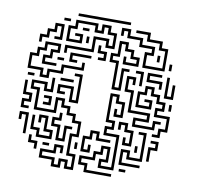

<svg xmlns="http://www.w3.org/2000/svg" viewBox="-78 -768 899 867"><g transform="rotate(10 371.0 -335.0)"><path d="M215 -674V-686H455V-674ZM155 -644V-656H185V-644ZM179 -500V-536H299V-596H371V-566H389V-614H359V-644H341V-614H299V-644H221V-614H191V-566H239V-584H215V-596H251V-554H179V-626H209V-656H311V-626H329V-656H371V-626H401V-554H359V-584H311V-524H191V-500ZM539 -494V-566H569V-584H509V-614H449V-644H431V-620H419V-656H461V-626H521V-596H581V-554H551V-506H629V-584H599V-614H539V-644H485V-656H551V-626H611V-596H641V-494ZM245 -614V-626H275V-614ZM59 -530V-566H89V-596H119V-626H161V-554H125V-566H149V-614H131V-584H101V-554H71V-530ZM419 -374V-494H389V-536H419V-596H461V-566H491V-536H521V-494H449V-530H461V-506H509V-524H479V-554H449V-584H431V-524H401V-506H431V-386H449V-476H485V-464H461V-374ZM269 -560V-590H281V-560ZM335 -494V-506H359V-524H329V-560H341V-536H371V-494ZM599 -530V-560H611V-530ZM89 -374V-404H29V-476H59V-506H89V-536H161V-494H131V-464H101V-446H155V-434H89V-476H119V-506H149V-524H101V-494H71V-464H41V-416H101V-386H119V-416H179V-446H269V-470H281V-434H191V-404H131V-374ZM659 -500V-530H671V-500ZM209 -464V-506H305V-494H221V-476H245V-464ZM155 -464V-476H185V-464ZM539 -410V-464H515V-476H551V-410ZM629 -410V-434H569V-476H635V-464H581V-446H641V-410ZM659 -374V-470H671V-386H689V-440H701V-374ZM539 -224V-266H599V-284H509V-374H479V-446H521V-410H509V-434H491V-386H521V-296H611V-254H551V-236H629V-266H665V-254H641V-224ZM239 -284V-344H191V-326H215V-314H179V-356H251V-296H269V-404H245V-416H281V-284ZM635 -194V-206H659V-236H689V-284H629V-326H659V-344H629V-374H599V-404H581V-374H551V-326H599V-344H575V-356H611V-314H539V-386H569V-416H611V-386H641V-356H671V-314H641V-296H701V-224H671V-194ZM35 -374V-386H65V-374ZM185 -374V-386H245V-374ZM209 16V-14H149V-56H209V-86H251V-50H239V-74H221V-44H161V-26H221V4H239V-26H281V4H299V-44H269V-146H299V-194H269V-224H239V-254H209V-284H191V-224H89V-314H59V-356H131V-326H149V-380H161V-314H119V-344H71V-326H101V-236H179V-296H221V-266H251V-236H281V-206H311V-134H281V-56H311V16H269V-14H251V16ZM359 16V-14H329V-56H389V-86H419V-116H461V-44H431V-26H479V-164H419V-206H449V-224H419V-356H461V-326H491V-254H449V-290H461V-266H479V-314H449V-344H431V-236H461V-194H431V-176H491V-14H419V-56H449V-104H431V-74H401V-44H341V-26H371V4H485V16ZM689 -320V-350H701V-320ZM29 -224V-266H59V-284H29V-350H41V-296H71V-254H41V-236H65V-224ZM125 -254V-266H149V-284H125V-296H161V-254ZM509 -134V-170H521V-146H539V-194H509V-224H491V-200H479V-236H521V-206H551V-134ZM209 -104V-164H179V-206H209V-230H221V-194H191V-176H221V-116H239V-176H275V-164H251V-104ZM59 -110V-194H41V-170H29V-206H71V-110ZM119 -104V-134H89V-200H101V-146H131V-116H179V-134H149V-194H131V-170H119V-206H161V-146H191V-104ZM509 -44V-116H551V-86H599V-194H575V-206H611V-74H539V-104H521V-56H605V-44ZM329 -74V-146H359V-176H401V-146H455V-134H389V-164H371V-134H341V-86H359V-110H371V-74ZM629 -80V-146H659V-164H635V-176H671V-134H641V-80ZM569 -110V-140H581V-110ZM119 -50V-74H89V-110H101V-86H131V-50ZM299 -80V-110H311V-80ZM155 -74V-86H185V-74ZM515 -14V-26H545V-14Z"/></g></svg>

Font: Rubik Maze
Style: Regular
Weight: 400
Designer: Hubert and Fischer, NaN
Foundry: Hubert and Fischer, NaN
Version: Version 2.200